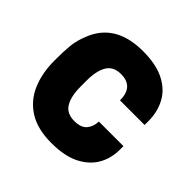

<svg xmlns="http://www.w3.org/2000/svg" viewBox="-148 -676 822 822"><g transform="rotate(45 263.5 -265.0)"><path d="M270 13Q186 13 133 -20.5Q80 -54 55 -112.5Q30 -171 30 -247Q30 -301 33.5 -337.5Q37 -374 54 -415Q105 -543 270 -543Q349 -543 399.5 -517.5Q450 -492 474 -447.5Q498 -403 498 -347V-324H349Q349 -407 273 -407Q227 -407 207.5 -374.5Q188 -342 188 -283V-247Q188 -188 207.5 -155.5Q227 -123 273 -123Q314 -123 331.5 -144.5Q349 -166 349 -196H498V-174Q498 -122 474 -80Q450 -38 400 -12.5Q350 13 270 13Z"/></g></svg>

Font: Tanohe Sans
Style: Bold
Weight: 700
Designer: Village Type and Design LLC & Cristiano Sobral
Foundry: Cooper Hewitt Smithsonian Design Museum
Version: Version 1.00;September 29, 2021;FontCreator 13.0.0.2655 64-b